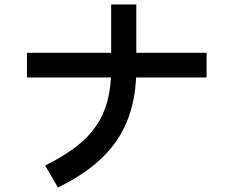

<svg xmlns="http://www.w3.org/2000/svg" viewBox="-20 -785 1040 855"><path d="M181 -48 238 50C447 -52 575 -193 586 -440H900V-550H587V-765H475V-550H100V-440H474C464 -235 359 -137 181 -48Z"/></svg>

Font: KT Kiyosuna Sans Bold
Style: Regular
Weight: 700
Designer: [Zen Kaku Gothic] Yoshimichi Ohira
Version: Version 1.010;Glyphs 3.1.2 (3151)